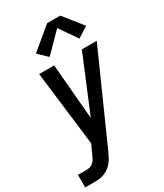

<svg xmlns="http://www.w3.org/2000/svg" viewBox="-261 -856 997 1164"><g transform="rotate(-30 238.0 -274.0)"><path d="M-24 215V127H32Q45 127 58.5 124Q72 121 82.5 111.5Q93 102 100 89.5Q107 77 112 65L141 1L78 -520H183L216 -133L377 -520H481L204 101Q196 118 187 134.5Q178 151 165.5 165.5Q153 180 137 190.5Q121 201 103 207Q85 213 67 214Q49 215 32 215ZM185 -578 123 -637 274 -763H366L471 -631L397 -584L312 -707Z"/></g></svg>

Font: Iosevka SS04 Semibold
Style: Italic
Weight: 600
Italic angle: -9°
Monospace: yes
Designer: Belleve Invis
Foundry: Belleve Invis
Version: Version 19.0.0; ttfautohint (v1.8.4)